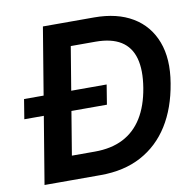

<svg xmlns="http://www.w3.org/2000/svg" viewBox="-81 -811 910 893"><g transform="rotate(-10 374.5 -364.0)"><path d="M323.7 0H120.1L138.7 -112.3H315.9Q393.6 -112.3 449.5 -140.9Q505.4 -169.4 540.3 -225.6Q575.2 -281.7 588.9 -364.7Q602.5 -447.3 587.2 -503.2Q571.8 -559.1 526.9 -587.2Q481.9 -615.2 407.2 -615.2H218.8L237.3 -727.5H420.4Q528.8 -727.5 601.8 -683.8Q674.8 -640.1 705.8 -558.6Q736.8 -477.1 717.8 -364.3Q699.2 -250 648.2 -168.7Q597.2 -87.4 515.6 -43.7Q434.1 0 323.7 0ZM309.1 -727.5 188.5 0H58.1L178.7 -727.5ZM18.6 -317.4 33.7 -410.2H423.8L408.7 -317.4Z"/></g></svg>

Font: Inter 18pt SemiBold
Style: Italic
Weight: 600
Italic angle: -9.3988°
Designer: Rasmus Andersson
Foundry: rsms
Version: Version 4.001;git-66647c0bb